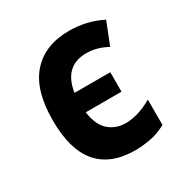

<svg xmlns="http://www.w3.org/2000/svg" viewBox="-135 -670 771 795"><g transform="rotate(-30 250.0 -273.0)"><path d="M439 -25V-146Q402 -125 370.5 -116Q339 -107 313 -107Q265 -107 232 -136Q199 -165 190 -229H361V-322H190Q208 -440 314 -440Q364 -440 413 -413L455 -519Q382 -556 298 -556Q183 -556 119 -484.5Q55 -413 55 -267Q55 10 291 10Q321 10 360 3.5Q399 -3 439 -25Z"/></g></svg>

Font: Noto Sans Mono UI Condensed
Style: Bold
Weight: 700
Width: 3
Designer: Monotype Design team
Foundry: Monotype Imaging Inc.
Version: 1.000